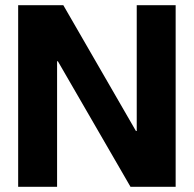

<svg xmlns="http://www.w3.org/2000/svg" viewBox="-20 -720 747 740"><path d="M50 0V-700H224L504 -215H507V-700H657V0H483L203 -484H200V0Z"/></svg>

Font: DM Sans 36pt Black
Style: Regular
Weight: 900
Designer: Colophon Foundry, Jonny Pinhorn
Foundry: Colophon Foundry
Version: Version 4.004;gftools[0.9.30]